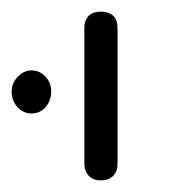

<svg xmlns="http://www.w3.org/2000/svg" viewBox="-21 -600 297 330"><path d="M152 -290Q143 -290 137 -293.5Q131 -297 127.5 -303.5Q124 -310 124 -319V-552Q124 -561 127.5 -567.5Q131 -574 137.5 -577Q144 -580 153 -580Q162 -580 168.5 -576.5Q175 -573 178 -567Q181 -561 181 -551V-318Q181 -309 177.5 -303Q174 -297 168 -293.5Q162 -290 152 -290ZM33 -405Q19 -405 9 -416Q-1 -427 -1 -443Q-1 -457 9.5 -468Q20 -479 33 -479Q47 -479 57 -468.5Q67 -458 67 -443Q67 -427 57.5 -416Q48 -405 33 -405Z"/></svg>

Font: Fredoka SemiCondensed Light
Style: Regular
Weight: 300
Width: 4
Designer: Ben Nathan
Foundry: Milena B. Brandão, Ben Nathan
Version: Version 2.001